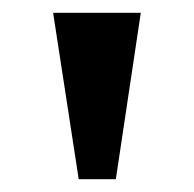

<svg xmlns="http://www.w3.org/2000/svg" viewBox="-20 -734 303 300"><path d="M103 -454 63 -714H200L161 -454Z"/></svg>

Font: Noto Serif Vithkuqi SemiBold
Style: Regular
Weight: 600
Version: Version 1.005